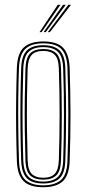

<svg xmlns="http://www.w3.org/2000/svg" viewBox="-20 -780 363 806"><path d="M161.5 6Q104.2 6 78.4 -20.2Q52.5 -46.5 50.8 -105.5Q48.5 -172.2 47.8 -235.8Q47 -299.2 47.8 -363.2Q48.5 -427.2 50.8 -494.8Q53 -557.2 80.6 -581.6Q108.2 -606 161.5 -606Q219.5 -606 244.9 -579.5Q270.2 -553 272.5 -493.8Q275.8 -394.2 275.9 -300Q276 -205.8 272.5 -104.8Q270.2 -42.8 242.8 -18.4Q215.2 6 161.5 6ZM161.5 -2Q209.2 -2 235.2 -23.9Q261.2 -45.8 263.2 -104.8Q266.8 -206 266.8 -298.9Q266.8 -391.8 263.2 -493.2Q261.8 -547.5 238.8 -572.8Q215.8 -598 161.5 -598Q110.8 -598 86.1 -574.2Q61.5 -550.5 59.5 -492.2Q57.5 -432.2 56.8 -369.8Q56 -307.2 56.8 -241.4Q57.5 -175.5 59.8 -105Q61.5 -46.5 87.2 -24.2Q113 -2 161.5 -2ZM161.5 -9.8Q113.8 -9.8 92.1 -32.6Q70.5 -55.5 68.8 -107.5Q66.8 -167.2 66 -230.9Q65.2 -294.5 65.9 -360.2Q66.5 -426 68.8 -492.5Q70.5 -546.5 93 -568.4Q115.5 -590.2 161.5 -590.2Q206.2 -590.2 229.4 -569.1Q252.5 -548 254.2 -494.2Q256.2 -429.5 257 -366.1Q257.8 -302.8 257.1 -238.5Q256.5 -174.2 254.2 -107Q252.8 -53.5 230.2 -31.6Q207.8 -9.8 161.5 -9.8ZM161.5 -17.8Q203 -17.8 223.4 -37.8Q243.8 -57.8 245.2 -107.2Q248.2 -195.2 248.5 -292.2Q248.8 -389.2 245.2 -492Q243.8 -542.2 223.2 -562.2Q202.8 -582.2 161.5 -582.2Q120 -582.2 99.8 -562Q79.5 -541.8 77.8 -492.2Q76 -434 75.1 -371.5Q74.2 -309 74.9 -242.9Q75.5 -176.8 77.8 -107.2Q79.5 -56.8 100.4 -37.2Q121.2 -17.8 161.5 -17.8ZM161.5 -25.8Q126.2 -25.8 107.2 -43.2Q88.2 -60.8 86.8 -107.5Q84.8 -172.5 84 -235.6Q83.2 -298.8 84 -362.4Q84.8 -426 86.8 -491.8Q88.2 -536.8 106.2 -555.5Q124.2 -574.2 161.5 -574.2Q197 -574.2 215.9 -556.6Q234.8 -539 236.2 -492Q239.2 -397.2 239.4 -300.5Q239.5 -203.8 236.2 -107.8Q234.8 -62.2 216.5 -44Q198.2 -25.8 161.5 -25.8ZM161.5 -33.8Q195 -33.8 210.4 -51Q225.8 -68.2 227 -108Q230 -199 230.2 -293.6Q230.5 -388.2 227 -491.8Q225.8 -534 209.5 -550.1Q193.2 -566.2 161.5 -566.2Q128 -566.2 112.6 -548.8Q97.2 -531.2 96 -491.2Q94 -426.5 93.2 -364.4Q92.5 -302.2 93.2 -239.1Q94 -176 96 -107.8Q97.2 -65.8 113.6 -49.8Q130 -33.8 161.5 -33.8ZM145.8 -645 222.5 -759.8H233.8L154.5 -645ZM180.5 -645 266.8 -759.8H278L189.5 -645ZM163 -645 244.5 -759.8H256L172 -645Z"/></svg>

Font: Big Shoulders Inline Display Thin Light
Style: Regular
Weight: 300
Version: Version 2.002